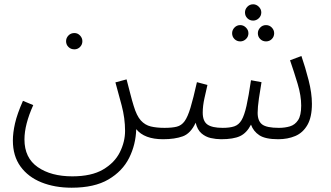

<svg xmlns="http://www.w3.org/2000/svg" viewBox="-20 -644 1543 895"><path d="M327 -414Q310 -414 299 -425Q288 -436 288 -452Q288 -467 299 -478.5Q310 -490 327 -490Q342 -490 353 -478.5Q364 -467 364 -452Q364 -436 353 -425Q342 -414 327 -414Z M40 11Q40 -25 50 -69Q60 -113 87 -174L135 -154Q94 -63 94 6Q94 92 156 135Q218 178 317 178Q406 178 460 146.5Q514 115 538.5 66Q563 17 563 -34Q563 -93 547 -153Q531 -213 518 -260L570 -274Q579 -240 587.5 -206.5Q596 -173 603 -151Q617 -104 636.5 -82.5Q656 -61 683 -54.5Q710 -48 747 -48Q760 -48 766 -40.5Q772 -33 772 -23Q772 -13 763 -4Q754 5 740 5Q653 5 615 -42Q613 30 582 92Q551 154 485.5 192.5Q420 231 314 231Q235 231 173 206Q111 181 75.5 132Q40 83 40 11Z M1160 -548Q1144 -548 1133 -559Q1122 -570 1122 -586Q1122 -601 1133 -612.5Q1144 -624 1160 -624Q1175 -624 1186.5 -612.5Q1198 -601 1198 -586Q1198 -570 1186.5 -559Q1175 -548 1160 -548ZM1100 -451Q1084 -451 1073 -462Q1062 -473 1062 -489Q1062 -504 1073 -515.5Q1084 -527 1100 -527Q1115 -527 1126.5 -515.5Q1138 -504 1138 -489Q1138 -473 1126.5 -462Q1115 -451 1100 -451ZM1220 -451Q1204 -451 1193 -462Q1182 -473 1182 -489Q1182 -504 1193 -515.5Q1204 -527 1220 -527Q1236 -527 1247 -515.5Q1258 -504 1258 -489Q1258 -473 1247 -462Q1236 -451 1220 -451Z M740 5 747 -48Q782 -48 804 -53.5Q826 -59 840.5 -79Q855 -99 868 -142Q881 -185 898 -261L947 -248Q941 -222 933 -186Q925 -150 925 -119Q925 -79 947 -63.5Q969 -48 1018 -48Q1051 -48 1072 -55Q1093 -62 1106 -84Q1119 -106 1129 -150.5Q1139 -195 1150 -270L1199 -261Q1193 -227 1187 -185.5Q1181 -144 1181 -118Q1181 -80 1202 -64Q1223 -48 1280 -48Q1308 -48 1331.5 -55Q1355 -62 1369.5 -84Q1384 -106 1384 -152Q1384 -198 1367.5 -253Q1351 -308 1332 -363L1385 -383Q1403 -331 1418.5 -270.5Q1434 -210 1434 -160Q1434 -98 1413 -61.5Q1392 -25 1356.5 -10Q1321 5 1277 5Q1217 5 1189 -13.5Q1161 -32 1150 -63Q1130 -24 1099 -9.5Q1068 5 1011 5Q987 5 962.5 -0.5Q938 -6 919 -22.5Q900 -39 892 -72Q869 -22 832 -8.5Q795 5 740 5Z"/></svg>

Font: Noto Sans Arabic Light
Style: Regular
Weight: 300
Designer: Monotype Design Team, Nadine Chahine, Nizar Qandah and Khaled Hosny
Foundry: Monotype Imaging Inc.
Version: Version 2.012; ttfautohint (v1.8.4.7-5d5b)